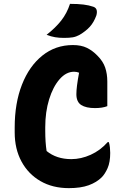

<svg xmlns="http://www.w3.org/2000/svg" viewBox="-20 -953 640 993"><path d="M336 20Q252 20 189 -16.5Q126 -53 91 -118Q56 -183 56 -268V-294Q56 -419 93.5 -515Q131 -611 199 -665.5Q267 -720 357 -720Q400 -720 429.5 -705.5Q459 -691 484 -665Q513 -636 524 -603.5Q535 -571 535 -531V-404Q510 -394 471 -394Q425 -394 400 -410Q375 -426 375 -466Q375 -503 389 -577Q377 -582 363 -582Q322 -582 288 -543Q254 -504 234 -439Q214 -374 214 -295V-277Q214 -217 221 -172Q272 -130 349 -130Q399 -130 449 -152.5Q499 -175 537 -218H543Q547 -205 548.5 -190Q550 -175 550 -162Q550 -114 536.5 -83.5Q523 -53 506 -36Q480 -10 439 5Q398 20 336 20ZM342 -933Q383 -933 411.5 -929.5Q440 -926 463 -918Q477 -913 480 -900.5Q483 -888 478 -872Q465 -837 444.5 -814.5Q424 -792 392 -773Q374 -763 356.5 -760Q339 -757 311 -757Q286 -757 265 -760.5Q244 -764 221 -773Q267 -809 296.5 -846.5Q326 -884 342 -933Z"/></svg>

Font: Recursive Sn Csl St XBd
Style: Regular
Weight: 800
Version: Version 1.085;hotconv 1.1.0;makeotfexe 2.6.0; ttfautohint (v